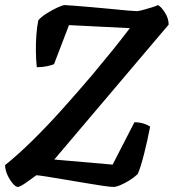

<svg xmlns="http://www.w3.org/2000/svg" viewBox="-35 -737 685 757"><path d="M35 0Q27 0 15 -14Q3 -28 -6 -48Q-15 -68 -15 -86Q35 -126 93.5 -183.5Q152 -241 212 -308Q272 -375 329 -442Q370 -491 408 -538Q446 -585 477 -626L237 -638L178 -484Q169 -480 150.5 -476Q132 -472 110 -472Q107 -500 106.5 -533.5Q106 -567 108.5 -600Q111 -633 116 -657Q127 -670 149 -684Q171 -698 192 -707.5Q213 -717 220 -717Q228 -717 256.5 -714.5Q285 -712 323.5 -709Q362 -706 400.5 -702Q439 -698 468 -695.5Q497 -693 506 -693Q515 -694 531.5 -698.5Q548 -703 564 -708Q580 -713 588 -717Q601 -710 615.5 -687Q630 -664 630 -640L179 -108L409 -88L495 -255Q517 -255 533.5 -249Q550 -243 557 -238Q546 -181 532.5 -128Q519 -75 508 -51Q495 -38 476.5 -26.5Q458 -15 440.5 -7.5Q423 0 412 0Q401 0 369.5 -4.5Q338 -9 298 -16Q258 -23 218 -29.5Q178 -36 147.5 -41Q117 -46 108 -46Q84 -28 63.5 -14Q43 0 35 0Z"/></svg>

Font: Texturina 72pt 72pt Regular
Style: Bold Italic
Weight: 700
Italic angle: -11°
Designer: Guillermo Torres Carreño
Foundry: Omnibus-Type
Version: Version 1.002; ttfautohint (v1.8.3)